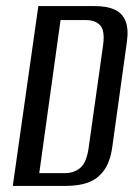

<svg xmlns="http://www.w3.org/2000/svg" viewBox="-20 -611 454 631"><path d="M22 0 106 -591H291Q331 -591 356.5 -579.5Q382 -568 392.5 -542Q403 -516 397 -473L349 -128Q342 -78 321 -50Q300 -22 269 -11Q238 0 197 0ZM109 -42H193Q223 -42 243.5 -59Q264 -76 271 -123L319 -464Q325 -511 309 -528Q293 -545 263 -545H179Z"/></svg>

Font: Alumni Sans Thin Medium
Style: Italic
Weight: 500
Italic angle: -8°
Version: Version 1.016